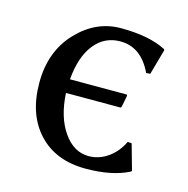

<svg xmlns="http://www.w3.org/2000/svg" viewBox="-75 -512 584 595"><g transform="rotate(15 217.0 -214.5)"><path d="M130 -201Q134 -125 167 -77.5Q200 -30 248 -30Q281 -30 309.5 -50Q338 -70 354 -104L367 -103L390 -21L388 -18Q334 10 249 10Q153 10 97.5 -49.5Q42 -109 42 -211Q42 -311 102.5 -375Q163 -439 243 -439Q334 -439 388 -411L390 -408L367 -326L354 -325Q319 -399 252 -399Q201 -399 169 -358.5Q137 -318 131 -245H311Q315 -245 315 -241L308 -205Q307 -201 304 -201Z"/></g></svg>

Font: Libertinus Sans
Style: Regular
Weight: 400
Designer: Philipp H. Poll
Foundry: Khaled Hosny
Version: Version 6.1